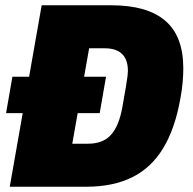

<svg xmlns="http://www.w3.org/2000/svg" viewBox="-20 -708 730 728"><path d="M3 -279 27 -417H382L358 -279ZM17 0 138 -688H402Q538 -688 606.5 -629.5Q675 -571 675 -449Q675 -423 672.5 -395Q670 -367 664 -335Q644 -221 599 -146.5Q554 -72 481.5 -36Q409 0 307 0ZM254 -163H312Q342 -163 364 -171.5Q386 -180 401.5 -197.5Q417 -215 427.5 -241.5Q438 -268 444 -302Q453 -353 457.5 -379.5Q462 -406 463.5 -419Q465 -432 465 -439Q465 -467 455.5 -486Q446 -505 426.5 -515Q407 -525 376 -525H318Z"/></svg>

Font: Archivo SemiCondensed Black
Style: Italic
Weight: 900
Width: 4
Italic angle: -10°
Designer: Hector Gatti
Foundry: Omnibus-Type
Version: Version 2.001